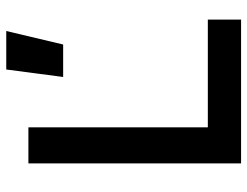

<svg xmlns="http://www.w3.org/2000/svg" viewBox="-110 -696 806 626"><g transform="rotate(-90 293.0 -383.0)"><path d="M73.2 0V-693.4H190.9V-108.4H542V0ZM355 -580.1 379.4 -765.6H504.9L460.9 -580.1Z"/></g></svg>

Font: CaskaydiaCove NF SemiBold
Style: Regular
Weight: 600
Designer: Aaron Bell
Foundry: Saja Typeworks
Version: Version 2111.001; VTT 6.35;Nerd Fonts 3.2.1